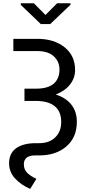

<svg xmlns="http://www.w3.org/2000/svg" viewBox="-20 -951 558 1187"><path d="M201.2 -402.8Q276.4 -402.8 312 -433.8Q347.7 -464.8 347.7 -520.5Q347.7 -570.3 312.7 -602.8Q277.8 -635.3 210.9 -635.3H62.5V-710.9H210.9Q314 -710.9 379.2 -658.9Q444.3 -606.9 444.3 -518.6Q444.3 -468.3 412.6 -428.2Q380.9 -388.2 324.7 -366.7Q387.7 -346.7 421.4 -303.7Q455.1 -260.7 455.1 -198.7Q455.1 -101.1 390.4 -45.7Q325.7 9.8 222.7 9.8H198.2Q161.1 9.8 144.3 24.2Q127.4 38.6 127.4 64.5Q127.4 98.6 150.1 119.4Q172.9 140.1 205.1 154.8L166.5 216.8Q112.3 193.8 74.5 153.8Q36.6 113.8 36.1 59.6Q36.1 -3.4 79.8 -34.7Q123.5 -65.9 202.1 -65.9H222.7Q285.6 -65.9 322 -102.3Q358.4 -138.7 358.4 -196.8Q358.4 -261.7 318.4 -294.4Q278.3 -327.1 201.2 -327.1H131.3V-402.8ZM261.2 -858.4 333 -930.7H416V-921.9L290.5 -802.2H232.4L108.4 -920.9V-930.7H189.5Z"/></svg>

Font: GeogebraSans
Style: Regular
Weight: 400
Designer: Google
Version: Version 1.100140; 2013